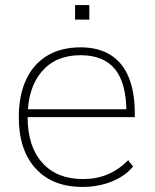

<svg xmlns="http://www.w3.org/2000/svg" viewBox="-20 -735 616 763"><path d="M54.7 -269.5Q54.7 -356.4 84 -418.9Q113.3 -481.4 168.5 -514.2Q223.6 -546.9 300.8 -546.9Q370.1 -546.9 418.5 -517.1Q466.8 -487.3 491.2 -428.7Q515.6 -370.1 515.6 -285.2V-269.5H72.3V-300.8H502.9L482.4 -288.1Q482.4 -403.3 437.5 -459.5Q392.6 -515.6 299.8 -515.6Q201.2 -515.6 145.5 -450.2Q89.8 -384.8 89.8 -268.6Q89.8 -153.3 147.9 -88.4Q206.1 -23.4 309.6 -23.4Q363.3 -23.4 407.7 -42Q452.1 -60.5 489.3 -98.6L508.8 -73.2Q477.5 -35.2 424.3 -13.7Q371.1 7.8 307.6 7.8Q188.5 7.8 121.6 -65.4Q54.7 -138.7 54.7 -269.5ZM278.3 -714.8H335V-657.2H278.3Z"/></svg>

Font: Min Sans VF VF
Style: Regular
Weight: 400
Designer: Jinseong-Kim, NotoSansCJK, Nunito
Foundry: Jinseong-Kim
Version: Version 1.420;Glyphs 3.1.2 (3151)